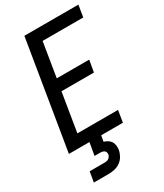

<svg xmlns="http://www.w3.org/2000/svg" viewBox="-232 -824 968 1133"><g transform="rotate(-30 251.5 -257.5)"><path d="M14 0 135 -735H503L490 -655H213L175 -422H396L382 -342H161L118 -80H395L382 0ZM57 220 69 150H169Q176 150 183 149Q190 148 197 144Q204 140 208.5 133Q213 126 214 119Q215 112 213 105Q211 98 206 94Q201 90 193.5 88Q186 86 179 86H139L154 0H234L227 40Q240 44 252.5 51.5Q265 59 272.5 71Q280 83 281.5 98Q283 113 281 128Q277 148 266 167Q255 186 237 198.5Q219 211 198 215.5Q177 220 157 220Z"/></g></svg>

Font: Iosevka Medium Oblique
Style: Regular
Weight: 500
Italic angle: -9°
Monospace: yes
Designer: Belleve Invis
Foundry: Belleve Invis
Version: Version 32.5.0; ttfautohint (v1.8.4)